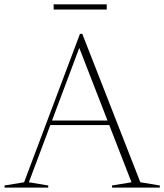

<svg xmlns="http://www.w3.org/2000/svg" viewBox="-26 -848 742 868"><path d="M191.5 -282.5V-303H483V-282.5ZM608.5 -24 696.5 -9.5V0H480.5V-9.5L568.5 -24L326.5 -646.5H338L104.5 -24L192 -9.5V0H-5.5V-9.5L83 -24L335.5 -695H346ZM216.5 -805V-828.5H456.5V-805Z"/></svg>

Font: Newsreader 36pt ExtraLight
Style: Regular
Weight: 250
Designer: Hugues Gentile
Foundry: Production Type
Version: Version 1.003